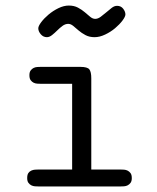

<svg xmlns="http://www.w3.org/2000/svg" viewBox="-20 -672 565 692"><path d="M118 -570Q118 -578 128.5 -592Q139 -606 155 -619.5Q171 -633 190.5 -642.5Q210 -652 228 -652Q247 -652 261 -644.5Q275 -637 285.5 -628Q296 -619 305 -611.5Q314 -604 323 -604Q333 -604 343 -611.5Q353 -619 363 -627.5Q373 -636 382.5 -643.5Q392 -651 402 -651Q416 -651 424 -640.5Q432 -630 432 -620Q432 -612 421.5 -598Q411 -584 395 -570.5Q379 -557 359 -547.5Q339 -538 321 -538Q302 -538 288 -545.5Q274 -553 263.5 -562Q253 -571 244 -578.5Q235 -586 226 -586Q215 -586 205 -578.5Q195 -571 186 -562Q177 -553 167.5 -545.5Q158 -538 149 -538Q136 -538 127 -548.5Q118 -559 118 -570ZM78 -30Q78 -42 82 -48Q86 -54 92.5 -57Q99 -60 106 -60.5Q113 -61 119 -61H240V-370H127Q121 -370 114 -370.5Q107 -371 101 -374Q95 -377 90.5 -383Q86 -389 86 -401Q86 -412 90.5 -418Q95 -424 101 -427Q107 -430 114 -430.5Q121 -431 127 -431H269Q295 -431 302 -422Q309 -413 309 -390V-61H414Q420 -61 427 -60.5Q434 -60 440 -57Q446 -54 450.5 -48Q455 -42 455 -30Q455 -19 450.5 -13Q446 -7 440 -4Q434 -1 427 -0.5Q420 0 414 0H119Q113 0 106 -0.5Q99 -1 93 -4Q87 -7 82.5 -13Q78 -19 78 -30Z"/></svg>

Font: CMU Typewriter Custom
Style: Regular
Weight: 500
Monospace: yes
Version: Version 0.7.0